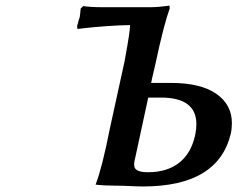

<svg xmlns="http://www.w3.org/2000/svg" viewBox="-20 -674 862 697"><path d="M377.9 -203.1 431.2 -446.8V-445.8L434.1 -461.9Q453.1 -565.4 452.1 -583Q415 -582.5 367.4 -579.1Q319.8 -575.7 290.5 -572.3L261.2 -568.8L259.8 -579.1Q261.7 -585 263.2 -590.8Q263.7 -592.3 266.1 -602.1Q268.6 -607.9 269.5 -612.5Q270.5 -617.2 271 -623.8Q271.5 -630.4 272 -634.8Q272 -635.7 272.5 -638.7Q272.9 -641.6 272.9 -643.1L282.2 -651.9Q309.1 -647.9 349.1 -647.9H528.8Q542.5 -647.9 559.1 -649.4Q575.7 -650.9 585.4 -652.3L595.2 -653.8L596.2 -644Q573.7 -580.6 544.9 -444.8Q543 -434.6 537.1 -410.9Q531.2 -387.2 528.8 -373H600.1Q708 -373 764.9 -333.7Q821.8 -294.4 821.8 -227.1Q821.8 -206.5 817.9 -189Q772 2.9 499 2.9Q479 2.9 440.9 1Q424.8 0 396 0Q377.4 0 360.1 -1Q342.8 -2 335 -2.9L327.1 -3.9Q351.1 -66.9 377.9 -203.1ZM518.1 -319.8 467.8 -86.9Q463.9 -66.4 475.3 -57.6Q486.8 -48.8 517.1 -48.8Q586.9 -48.8 630.9 -83.5Q674.8 -118.2 689 -186Q692.9 -205.1 692.9 -223.1Q692.9 -319.8 564 -319.8Z"/></svg>

Font: Linear Smooth
Style: Bold Italic
Weight: 700
Designer: Philipp H. Poll, Flanker
Foundry: Philipp H. Poll, reworked by Flanker
Version: Version 1.061 | FøM Fix